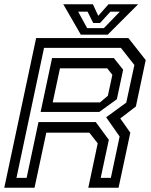

<svg xmlns="http://www.w3.org/2000/svg" viewBox="-32 -878 706 898"><path d="M-12 0 137 -700H568.5L649.5 -597L603.5 -380L530.5 -324L577.5 -257.5L522.5 0H381L425 -207.5L386 -257.5H184.5L129.5 0ZM45 -46H92.5L148 -307H416L477 -224L439 -46H486.5L527.5 -239.5L464.5 -329.5L558.5 -398L596.5 -574L533.5 -654H174ZM214.5 -399H435.5L472.5 -430L493.5 -528L469.5 -558.5H248.5ZM158 -354.5 211.5 -606.5H500.5L544 -552L514.5 -414L432.5 -354.5ZM346 -716 264 -858H402.5L427.5 -804L475.5 -858H614L472 -716ZM375.5 -746.5H454L528.5 -823.5H484.5L436 -770.5H404L377.5 -823.5H333.5Z"/></svg>

Font: Tourney Thin Medium
Style: Italic
Weight: 500
Italic angle: -12°
Version: Version 1.015